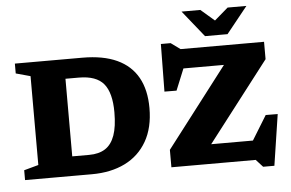

<svg xmlns="http://www.w3.org/2000/svg" viewBox="-61 -1019 1755 1156"><g transform="rotate(-5 816.5 -441.0)"><path d="M620 -359.5Q620 -478 575 -532.2Q530 -586.5 424.5 -586.5H250L233 -704H456.5Q581.5 -704 665 -665.5Q748.5 -627 790.5 -552Q832.5 -477 832.5 -367Q832.5 -248 785.2 -166Q738 -84 652.8 -42Q567.5 0 452.5 0H233L250 -117.5H446.5Q505.5 -117.5 543.8 -142.2Q582 -167 601 -220.2Q620 -273.5 620 -359.5ZM48.5 0V-59.5L136 -83.5V-620.5L48.5 -644.5V-704H344V0ZM1554.5 -704V-599L1142.5 -64L1044.5 -117.5H1436L1526 -264L1598.5 -263.5L1551.5 45H1483.5L1442.5 0H933V-105.5L1342.5 -639.5L1460 -586.5H1057L1004 -457L931 -457.5L934.5 -745H993.5L1050 -704ZM1290 -841.5H1253L1354 -928.5H1467.5L1339.5 -769H1203.5L1075.5 -928.5H1189Z"/></g></svg>

Font: Newsreader 7pt
Style: Bold
Weight: 700
Designer: Hugues Gentile
Foundry: Production Type
Version: Version 1.003